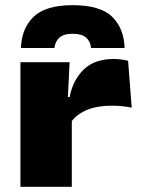

<svg xmlns="http://www.w3.org/2000/svg" viewBox="-20 -722 544 742"><path d="M253 -247.5 209.5 -347H249Q262 -413.5 304 -453.8Q346 -494 419 -494Q435.5 -494 449.8 -492Q464 -490 475 -487L489 -306Q472.5 -309.5 452.5 -311.5Q432.5 -313.5 413.5 -313.5Q351.5 -313.5 311.5 -295.2Q271.5 -277 253 -247.5ZM59 0V-481.5H249L240.5 -309H257.5V0ZM261 -702Q368 -702 413.8 -656.8Q459.5 -611.5 461.5 -536.5H332Q329.5 -562.5 312.5 -577Q295.5 -591.5 261 -591.5Q225.5 -591.5 209.2 -576.2Q193 -561 190.5 -536.5H61Q63 -611.5 109.5 -656.8Q156 -702 261 -702Z"/></svg>

Font: Anek Latin Expanded ExtraBold
Style: Regular
Weight: 800
Width: 7
Designer: Yesha Goshar
Foundry: Ek Type
Version: Version 1.003